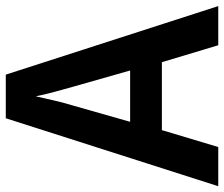

<svg xmlns="http://www.w3.org/2000/svg" viewBox="-74 -682 756 647"><g transform="rotate(-90 303.5 -358.0)"><path d="M475 0 418 -190H189L132 0H0L229 -716H376L607 0ZM335 -490Q328 -514 318 -551.5Q308 -589 303 -615Q297 -587 288 -549.5Q279 -512 272 -490L217 -297H390Z"/></g></svg>

Font: Noto Sans SemiCondensed SemiBold
Style: Regular
Weight: 600
Width: 4
Designer: Monotype Design Team
Foundry: Monotype Imaging Inc.
Version: Version 2.013; ttfautohint (v1.8.4.7-5d5b)